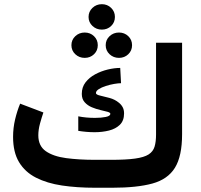

<svg xmlns="http://www.w3.org/2000/svg" viewBox="-20 -883 944 903"><path d="M427.2 -131.3H501.5Q572.8 -131.3 615.2 -137.2Q657.7 -143.1 679 -156.7Q700.2 -170.4 707 -193.4Q713.9 -216.3 713.9 -250.5V-682.1H836.4V-252Q836.4 -148.4 802.7 -94Q769 -39.6 696.5 -19.8Q624 0 507.8 0H427.2Q342.3 0 271.7 -10.5Q201.2 -21 149.4 -47.4Q97.7 -73.7 69.6 -120.4Q41.5 -167 41.5 -239.3Q41.5 -281.2 51 -321.3Q60.5 -361.3 74.7 -395.5L184.1 -354Q176.3 -331.5 168.2 -302.2Q160.2 -272.9 160.2 -246.6Q160.2 -196.8 195.3 -172.1Q230.5 -147.5 290.8 -139.4Q351.1 -131.3 427.2 -131.3ZM348.1 -335.9Q384.3 -328.6 426.8 -328.6Q456.1 -328.6 477.5 -333Q499 -337.4 499 -347.7Q499 -353.5 485.6 -357.2Q472.2 -360.8 452.1 -365.5Q432.1 -370.1 412.1 -378.4Q392.1 -386.7 378.4 -401.9Q364.7 -417 364.7 -441.4Q364.7 -473.1 382.3 -495.8Q399.9 -518.6 427.5 -533.4Q455.1 -548.3 486.3 -555.9Q517.6 -563.5 545.4 -563.5L549.3 -491.7Q536.6 -491.7 516.8 -488.3Q497.1 -484.9 477.3 -478.5Q457.5 -472.2 444.3 -463.6Q431.2 -455.1 431.2 -445.3Q431.2 -438 450.2 -433.6Q469.2 -429.2 494.9 -422.4Q520.5 -415.5 539.1 -399.9Q550.3 -391.1 556.9 -378.9Q563.5 -366.7 563.5 -349.6Q563.5 -315.4 543.7 -296.1Q523.9 -276.9 492.4 -269Q460.9 -261.2 424.8 -261.2Q405.8 -261.2 386 -262.9Q366.2 -264.6 348.1 -267.6ZM396.5 -803.2Q396.5 -828.6 414.8 -845.9Q433.1 -863.3 459 -863.3Q484.9 -863.3 502.7 -845.9Q520.5 -828.6 520.5 -803.2Q520.5 -777.8 502.7 -760.7Q484.9 -743.7 459 -743.7Q433.1 -743.7 414.8 -761Q396.5 -778.3 396.5 -803.2ZM477.1 -670.4Q477.1 -695.8 495.4 -712.9Q513.7 -730 539.6 -730Q565.4 -730 583.3 -712.9Q601.1 -695.8 601.1 -670.4Q601.1 -645 583.3 -627.9Q565.4 -610.8 539.6 -610.8Q513.7 -610.8 495.4 -627.9Q477.1 -645 477.1 -670.4ZM315.9 -670.4Q315.9 -695.8 334.2 -712.9Q352.5 -730 378.4 -730Q404.3 -730 422.1 -712.9Q439.9 -695.8 439.9 -670.4Q439.9 -645 422.1 -627.9Q404.3 -610.8 378.4 -610.8Q352.5 -610.8 334.2 -627.9Q315.9 -645 315.9 -670.4Z"/></svg>

Font: Vazirmatn RD UI
Style: Bold
Weight: 700
Designer: Saber Rastikerdar
Foundry: Saber Rastikerdar
Version: Version 33.003